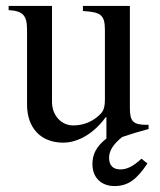

<svg xmlns="http://www.w3.org/2000/svg" viewBox="-20 -470 540 646"><path d="M338 -4C305 22 291 48 291 82C291 129 322 156 365 156C411 156 440 134 476 80L456 64C427 91 406 100 385 100C363 100 347 89 347 61C347 38 360 16 391 -9C420 -19 447 -27 480 -36V-50H474C428 -50 417 -61 417 -107V-450H259V-433C319 -429 333 -421 333 -368V-137C333 -102 326 -93 310 -79C285 -57 255 -48 226 -48C187 -48 155 -81 155 -127V-450H9V-436C57 -433 71 -419 71 -369V-118C71 -41 116 10 193 10C230 10 287 -9 336 -76H338Z"/></svg>

Font: XITS Math
Style: Regular
Weight: 400
Designer: MicroPress Inc., with final additions and corrections provided by Coen Hoffman, Elsevier (retired)
Version: Version 1.108